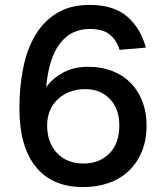

<svg xmlns="http://www.w3.org/2000/svg" viewBox="-20 -746 676 782"><path d="M319 16Q192 16 125.5 -67Q59 -150 59 -304Q59 -392 74.5 -469Q90 -546 124 -603Q158 -660 212.5 -693Q267 -726 345 -726Q443 -726 498 -678.5Q553 -631 574 -552L467 -543Q455 -582 427.5 -605Q400 -628 345 -628Q270 -628 224.5 -569.5Q179 -511 168 -391Q193 -426 236.5 -450Q280 -474 340 -474Q393 -474 437 -457Q481 -440 512 -408.5Q543 -377 560 -333Q577 -289 577 -235Q577 -176 558 -129.5Q539 -83 505 -50.5Q471 -18 423.5 -1Q376 16 319 16ZM320 -80Q385 -80 425.5 -121Q466 -162 466 -235Q466 -303 427.5 -343Q389 -383 327 -383Q294 -383 265.5 -372.5Q237 -362 216 -342.5Q195 -323 183.5 -296Q172 -269 172 -235Q172 -166 212 -123Q252 -80 320 -80Z"/></svg>

Font: Geist Med
Style: Regular
Weight: 400
Designer: Basement.studio, Andrés Briganti, Mateo Zaragoza
Foundry: Basement.studio, Vercel, Andrés Briganti, Guido Ferreyra, Mateo Zaragoza
Version: Version 1.401